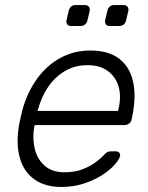

<svg xmlns="http://www.w3.org/2000/svg" viewBox="-20 -730 584 760"><path d="M223 10Q159 10 117.5 -19Q76 -48 60 -100Q44 -152 53 -220Q55 -235 60.5 -260Q66 -285 70 -300Q90 -368 128 -420Q166 -472 219.5 -501Q273 -530 338 -530Q408 -530 450 -499Q492 -468 506 -410Q520 -352 504 -272L501 -257Q499 -247 491 -241Q483 -235 473 -235H117Q117 -235 116.5 -231Q116 -227 115 -225Q108 -180 118 -139.5Q128 -99 157.5 -73.5Q187 -48 235 -48Q278 -48 309.5 -61Q341 -74 361 -89.5Q381 -105 388 -113Q400 -126 405.5 -128.5Q411 -131 422 -131H438Q447 -131 452 -125.5Q457 -120 455 -111Q451 -97 432.5 -76.5Q414 -56 382.5 -36Q351 -16 310.5 -3Q270 10 223 10ZM129 -291H447L448 -295Q461 -345 450 -385Q439 -425 407.5 -448.5Q376 -472 326 -472Q276 -472 236.5 -448.5Q197 -425 170 -385Q143 -345 130 -295ZM414 -627Q404 -627 399.5 -633Q395 -639 396 -649L405 -687Q407 -697 414 -703.5Q421 -710 431 -710H469Q479 -710 484.5 -703.5Q490 -697 488 -687L479 -649Q477 -639 469.5 -633Q462 -627 452 -627ZM261 -627Q251 -627 246.5 -633Q242 -639 243 -649L252 -687Q254 -697 261 -703.5Q268 -710 278 -710H316Q326 -710 331.5 -703.5Q337 -697 335 -687L326 -649Q324 -639 316.5 -633Q309 -627 299 -627Z"/></svg>

Font: Rubik Light
Style: Italic
Weight: 300
Italic angle: -12°
Designer: Hubert and Fischer
Foundry: Hubert and Fischer
Version: Version 2.300;gftools[0.9.30]